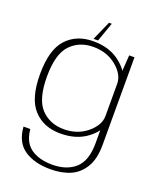

<svg xmlns="http://www.w3.org/2000/svg" viewBox="-172 -841 978 1176"><g transform="rotate(20 317.5 -253.0)"><path d="M299.5 230.5Q374 230.5 429 206.5Q484 182.5 517.2 127.5Q550.5 72.5 550.5 -18V-590H516L506.5 -449.5V-14.5Q506.5 100.5 450.8 150.5Q395 200.5 300.5 200.5Q244 200.5 200 183.5Q156 166.5 131.2 132.5Q106.5 98.5 101 41H57Q64 141.5 129.8 186Q195.5 230.5 299.5 230.5ZM282 4Q387 4 456 -48.5Q525 -101 525 -152L506.5 -192Q506.5 -131.5 444.5 -79.8Q382.5 -28 293.5 -28Q202 -28 144.5 -88.5Q87 -149 87 -296Q87 -443 144.5 -503.5Q202 -564 293.5 -564Q382.5 -564 444.5 -512.8Q506.5 -461.5 506.5 -401L524 -440Q524 -489 455.2 -542.8Q386.5 -596.5 281.5 -596.5Q172.5 -596.5 107.2 -525.8Q42 -455 42 -296Q42 -137.5 107.2 -66.8Q172.5 4 282 4ZM276 -610.5H305.5L349.5 -735.5H331.5Z"/></g></svg>

Font: Anybody SemiExpanded ExtraLight
Style: Regular
Weight: 250
Width: 6
Version: Version 1.113;gftools[0.9.25]